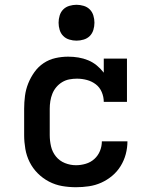

<svg xmlns="http://www.w3.org/2000/svg" viewBox="-20 -775 640 803"><path d="M298 8Q268 8 239.5 3Q211 -2 185 -15.5Q159 -29 138 -50Q117 -71 104 -97Q91 -123 86 -152Q81 -181 81 -210V-320Q81 -347 84.5 -374Q88 -401 98 -426Q108 -451 124 -473.5Q140 -496 162.5 -511Q185 -526 211.5 -532Q238 -538 265 -538Q287 -538 308 -534.5Q329 -531 348.5 -523Q368 -515 384.5 -501.5Q401 -488 414 -471V-530H511V-349H414Q414 -370 405.5 -390Q397 -410 380.5 -422.5Q364 -435 343.5 -440.5Q323 -446 302 -446Q286 -446 270 -443Q254 -440 240 -431.5Q226 -423 215.5 -410.5Q205 -398 199 -383Q193 -368 190.5 -352Q188 -336 188 -320V-210Q188 -186 193.5 -162.5Q199 -139 214 -120.5Q229 -102 251.5 -93Q274 -84 298 -84Q318 -84 338.5 -90Q359 -96 374.5 -110Q390 -124 398 -143.5Q406 -163 406 -184Q406 -184 406 -184Q406 -184 406 -184H513Q513 -184 513 -184Q513 -184 513 -184Q513 -157 506 -130.5Q499 -104 484.5 -80.5Q470 -57 449 -39.5Q428 -22 403.5 -11Q379 0 352 4Q325 8 298 8ZM300 -605Q285 -605 270 -609.5Q255 -614 244.5 -624.5Q234 -635 229.5 -650Q225 -665 225 -680Q225 -695 229.5 -710Q234 -725 244.5 -735.5Q255 -746 270 -750.5Q285 -755 300 -755Q315 -755 330 -750.5Q345 -746 355.5 -735.5Q366 -725 370.5 -710Q375 -695 375 -680Q375 -665 370.5 -650Q366 -635 355.5 -624.5Q345 -614 330 -609.5Q315 -605 300 -605Z"/></svg>

Font: Iosevka Curly Slab SmBdEx
Style: Regular
Weight: 600
Width: 7
Monospace: yes
Designer: Belleve Invis
Foundry: Belleve Invis
Version: Version 11.1.0; ttfautohint (v1.8.3)